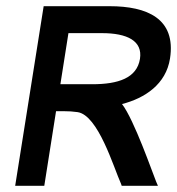

<svg xmlns="http://www.w3.org/2000/svg" viewBox="-20 -600 572 620"><path d="M29 0H123L161 -241H184C201 -241 217 -240 230 -238C297 -229 347 -59 371 -6L373 0H490L484 -14C474 -38 413 -214 374 -264C448 -283 516 -328 529 -411C549 -540 455 -580 334 -580H121ZM175 -328 201 -493H309C391 -493 441 -468 432 -410C422 -348 362 -328 278 -328Z"/></svg>

Font: Charger Pro
Style: ExBdExtObl
Weight: 400
Designer: Jasper
Foundry: Cannot Into Space Fonts
Version: Version 1.09